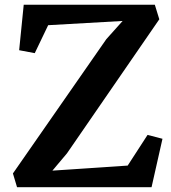

<svg xmlns="http://www.w3.org/2000/svg" viewBox="-20 -778 710 798"><path d="M50.8 0H609.9L655.3 -201.2L593.3 -217.3L510.7 -89.8L197.8 -68.8L258.3 -140.6L642.1 -697.8L623.5 -758.3H78.6L59.6 -569.3L124.5 -557.1L180.2 -673.3L489.7 -690.9L421.9 -615.2L33.7 -57.1Z"/></svg>

Font: Merriweather
Style: Bold
Weight: 700
Designer: Eben Sorkin ( eben@eyebytes.com )
Foundry: Sorkin Type Co.
Version: Version 1.003